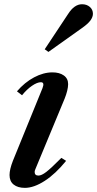

<svg xmlns="http://www.w3.org/2000/svg" viewBox="-20 -876 458 906"><path d="M97.5 10.5Q64 10.5 44.5 -5Q25 -20.5 25 -50Q25 -76.5 41 -117.5L180.5 -460Q191.5 -488 173 -488Q155.5 -488 131 -471.2Q106.5 -454.5 84 -426.5L60 -445Q96.5 -487.5 140.8 -511Q185 -534.5 227.5 -534.5Q260.5 -534.5 281 -520Q301.5 -505.5 301.5 -479Q301.5 -465.5 297 -447.2Q292.5 -429 285 -410.5L147 -78Q143.5 -70 143.5 -64.5Q143.5 -47.5 161.5 -47.5Q176 -47.5 198.5 -64.8Q221 -82 269.5 -131L292 -117Q242 -55.5 191 -22.5Q140 10.5 97.5 10.5ZM208.5 -631 191 -643.5 301 -809.5Q330.5 -856 367 -856Q389.5 -856 404 -843.2Q418.5 -830.5 418.5 -811Q418.5 -795.5 406.5 -779.2Q394.5 -763 366 -743Z"/></svg>

Font: Libre Caslon Text Medium Italic
Style: Regular
Weight: 500
Italic angle: -22.583°
Designer: Pablo Impallari, Rodrigo Fuenzalida, Katja Schimmel
Foundry: Pablo Impallari, Rodrigo Fuenzalida
Version: Version 2.000